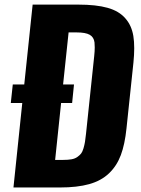

<svg xmlns="http://www.w3.org/2000/svg" viewBox="-20 -830 625 850"><path d="M39.6 0 78.6 -374H27.8L36.6 -456.1H87.4L124.5 -809.6H326.7Q405.8 -809.6 456.3 -795.4Q506.8 -781.2 534.7 -749Q562.5 -717.8 570.3 -670.9Q574.2 -647 574.2 -616.2Q574.2 -587.9 570.8 -553.7L540 -261.7Q532.7 -190.9 514.9 -143.3Q497.1 -95.7 462.6 -62.7Q428.2 -29.8 375.2 -14.9Q322.3 0 244.6 0ZM224.1 -122.1H260.3Q281.2 -122.1 296.4 -124.8Q311.5 -127.4 322 -134.8Q332.5 -142.1 338.9 -150.1Q345.2 -158.2 349.6 -173.3Q354 -188.5 356.2 -201.7Q358.4 -214.8 360.8 -237.8L397 -581.1Q399.4 -603 399.4 -620.1Q399.4 -632.3 398.4 -642.1Q395.5 -665.5 377.2 -676Q358.9 -686.5 318.8 -686.5H283.7L259.3 -456.1H307.6L299.3 -374H250.5Z"/></svg>

Font: Oswald
Style: Bold
Weight: 700
Designer: Vernon Adams
Foundry: Vernon Adams
Version: 3.0; ttfautohint (v0.94.23-7a4d-dirty) -l 8 -r 50 -G 200 -x 